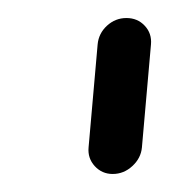

<svg xmlns="http://www.w3.org/2000/svg" viewBox="-20 -618 187 212"><path d="M119.6 -598.1Q131.9 -598.1 139.8 -589.6Q147.8 -581.1 146.7 -568.9L136.7 -455.2Q135.6 -443.3 126.1 -434.6Q116.7 -425.9 104.4 -425.9Q92.6 -425.9 84.6 -434.6Q76.7 -443.3 77.8 -455.2L87.8 -568.9Q88.9 -581.1 98.1 -589.6Q107.4 -598.1 119.6 -598.1Z"/></svg>

Font: 26F Galaxy Sans Medium
Style: Italic
Weight: 500
Italic angle: -5°
Designer: C₂₉H₂₅N₃O₅
Version: Version 1.200